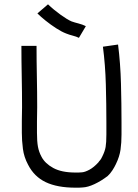

<svg xmlns="http://www.w3.org/2000/svg" viewBox="-20 -861 640 888"><path d="M456 -645 526 -655Q537 -568 539.5 -474Q542 -380 542 -294V-239Q542 -201 537.5 -169Q533 -137 516 -102Q510 -89 500 -73.5Q490 -58 478 -47Q448 -24 417 -9.5Q386 5 362 6Q353 7 345 7Q337 7 329 7Q245 7 191.5 -18.5Q138 -44 110 -99Q91 -134 86 -172.5Q81 -211 81 -247V-302Q81 -318 81.5 -334Q82 -350 82 -366Q82 -432 80.5 -507.5Q79 -583 79 -649H149Q149 -583 150.5 -508Q152 -433 152 -366Q152 -349 151.5 -332.5Q151 -316 151 -300V-247Q151 -207 155.5 -182.5Q160 -158 172 -136Q188 -105 226.5 -84Q265 -63 329 -63Q335 -63 343 -63Q351 -63 359 -64Q373 -65 393.5 -76Q414 -87 435 -110Q438 -115 442.5 -119.5Q447 -124 453 -137Q465 -161 468.5 -181Q472 -201 472 -239V-294Q472 -380 469.5 -470.5Q467 -561 456 -645ZM153 -799 202 -841Q228 -816 260 -793Q292 -770 311 -762Q325 -757 343 -752.5Q361 -748 377 -740L345 -686Q333 -692 317 -696Q301 -700 286 -706Q265 -714 239.5 -730.5Q214 -747 191 -765.5Q168 -784 153 -799Z"/></svg>

Font: Syne
Style: Italic
Weight: 400
Italic angle: -9°
Designer: Lucas Descroix
Foundry: Bonjour Monde
Version: Version 2.000; ttfautohint (v1.8.3)